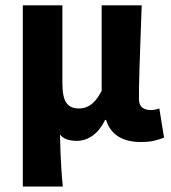

<svg xmlns="http://www.w3.org/2000/svg" viewBox="-20 -516 634 713"><path d="M64.7 176.7V-496.1H211.7V-207Q211.7 -154.6 226.6 -133.9Q241.4 -113.2 272.6 -113.2Q289.5 -113.2 304 -119.5Q318.5 -125.8 331.6 -140.1Q344.8 -154.5 357.5 -178.5V-496.1H506.2Q504.3 -438.1 501.8 -373.5Q499.2 -308.8 497.6 -250.1Q495.9 -191.3 495.9 -149.9Q495.9 -126.2 508 -116.8Q520.2 -107.3 540.4 -107.3Q546.7 -107.3 555.5 -108.8Q564.3 -110.3 571.7 -113.3L589.2 -4.9Q573.2 1.4 553.5 6.3Q533.7 11.3 502.1 11.3Q451 11.3 418.6 -9.6Q386.2 -30.6 374 -70.6H370.3Q352.2 -33.1 324.9 -13Q297.7 7.1 265.1 7.1Q247.5 7.1 231.5 2.7Q215.5 -1.6 202.7 -16.1Q203.6 20.3 204.8 51.4Q206 82.6 207.9 112.4Q209.7 142.3 213.3 176.7Z"/></svg>

Font: SourceSans3VF
Style: Regular
Weight: 200
Designer: Paul D. Hunt
Foundry: Adobe
Version: Version 3.052;hotconv 1.1.0;makeotfexe 2.6.0